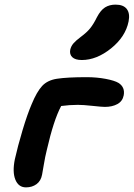

<svg xmlns="http://www.w3.org/2000/svg" viewBox="-20 -830 575 826"><path d="M332 -571.8Q303.7 -571.8 291 -584Q278.3 -596.2 282.2 -616.2Q285.6 -631.3 295.9 -643.3Q306.2 -655.3 327.1 -670.9Q353.5 -690.4 367.9 -708.3Q382.3 -726.1 397 -755.9Q413.1 -786.6 432.1 -798.3Q451.2 -810.1 477.1 -810.1Q511.2 -810.1 525.6 -791Q540 -772 533.2 -737.8Q520 -671.9 457.8 -621.8Q395.5 -571.8 332 -571.8ZM91.8 -23.9Q59.6 -23.9 46.1 -57.1Q32.7 -90.3 43.9 -145Q56.2 -200.2 76.9 -269.5Q97.7 -338.9 116.2 -381.8Q138.2 -435.1 161.1 -460Q184.1 -484.9 225.1 -491.2Q269.5 -498 353 -498Q396 -498 434.6 -490.7Q473.1 -483.4 490.2 -473.1Q518.6 -454.6 512.2 -419.9Q507.3 -394.5 485.1 -382.3Q462.9 -370.1 431.2 -370.1Q418.9 -370.1 378.4 -374.5Q337.9 -378.9 314.9 -378.9Q279.8 -378.9 243.2 -374Q210.9 -314 181.2 -184.1Q174.3 -157.2 168 -118.7Q161.6 -80.1 161.1 -79.1Q156.2 -51.8 137.2 -37.8Q118.2 -23.9 91.8 -23.9Z"/></svg>

Font: Shantell Sans Irregular
Style: Italic
Weight: 600
Italic angle: -11.31°
Designer: Stephen Nixon, Anya Danilova, Shantell Martin
Foundry: Arrow Type
Version: Version 1.006;[9816181b4]